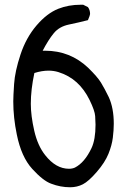

<svg xmlns="http://www.w3.org/2000/svg" viewBox="-20 -786 540 810"><path d="M276 4Q235 4 196 -11Q162 -23 116 -73.5Q70 -124 51 -218Q36 -290 36 -358Q36 -379 39.5 -432Q43 -485 66.5 -556Q90 -627 134 -678.5Q178 -730 226 -749Q269 -766 320 -766H331L351 -756Q360 -744 360 -727Q360 -722 351 -701Q312 -691 271 -682.5Q230 -674 207 -646Q184 -618 160 -572H171Q276 -572 352 -500Q391 -462 406 -437.5Q421 -413 439 -376Q460 -330 460 -264Q460 -237 456 -205Q452 -173 437.5 -137Q423 -101 388.5 -61Q354 -21 329.5 -8.5Q305 4 276 4ZM271 -74Q285 -74 296 -79Q337 -100 366 -161Q383 -197 383 -260Q383 -273 381.5 -296Q380 -319 358 -364Q336 -409 303.5 -438.5Q271 -468 226 -482Q206 -488 185 -488Q157 -488 125 -478Q110 -408 110 -348Q110 -298 124.5 -234.5Q139 -171 171 -131Q216 -74 271 -74Z"/></svg>

Font: Xiaolai SC
Style: Regular
Weight: 400
Designer: Nozomi Seto 瀬戸のぞみ
Version: Version 3.11;December 4, 2020;FontCreator 13.0.0.2613 64-bit